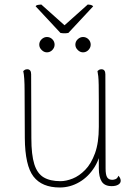

<svg xmlns="http://www.w3.org/2000/svg" viewBox="-20 -819 591 851"><path d="M430 -512Q438 -512 442.5 -506.5Q447 -501 447 -490L448 -72Q448 -44 455 -33Q462 -22 478 -22Q484 -22 492 -25Q500 -28 505 -40Q515 -29 515 -18Q515 -7 504 -0.5Q493 6 475 6Q444 6 431 -14Q418 -34 418 -73V-177L431 -185Q427 -124 400 -80Q373 -36 332 -12Q291 12 245 12Q166 12 128.5 -36.5Q91 -85 90 -207L89 -417Q89 -447 87.5 -469.5Q86 -492 83 -504Q86 -507 90 -509.5Q94 -512 101 -512Q109 -512 113.5 -506.5Q118 -501 118 -490L119 -206Q119 -133 132 -91.5Q145 -50 173.5 -33Q202 -16 248 -16Q273 -16 302 -27.5Q331 -39 357.5 -66Q384 -93 401 -139.5Q418 -186 418 -257Q418 -328 418 -372Q418 -416 417.5 -442Q417 -468 415.5 -481.5Q414 -495 412 -504Q415 -507 419 -509.5Q423 -512 430 -512ZM188 -587Q175 -587 164.5 -597.5Q154 -608 154 -621Q154 -635 164.5 -645Q175 -655 188 -655Q202 -655 212 -645Q222 -635 222 -621Q222 -608 212 -597.5Q202 -587 188 -587ZM348 -587Q335 -587 324.5 -597.5Q314 -608 314 -621Q314 -635 324.5 -645Q335 -655 348 -655Q362 -655 372 -645Q382 -635 382 -621Q382 -608 372 -597.5Q362 -587 348 -587ZM163 -799 266 -707 369 -799Q374 -799 381.5 -797.5Q389 -796 393 -791L283 -673Q277 -672 271.5 -671.5Q266 -671 260 -671.5Q254 -672 248 -673L138 -791Q140 -796 149.5 -797.5Q159 -799 163 -799Z"/></svg>

Font: Arima Thin
Style: Regular
Weight: 100
Designer: Joana Correia and Natanael Gama
Foundry: NDISCOVER
Version: Version 1.101;gftools[0.9.23]